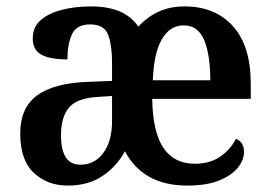

<svg xmlns="http://www.w3.org/2000/svg" viewBox="-20 -568 842 598"><path d="M191 10Q128 10 85.5 -29.5Q43 -69 43 -152Q43 -232 95 -270.5Q147 -309 252 -313L329 -316V-373Q329 -426 317 -459Q305 -492 261 -492Q218 -492 204 -461Q190 -430 190 -383Q135 -383 108.5 -398Q82 -413 82 -448Q82 -484 107 -505.5Q132 -527 173 -537.5Q214 -548 264 -548Q315 -548 351.5 -533Q388 -518 411 -485Q438 -515 473.5 -531.5Q509 -548 555 -548Q650 -548 705.5 -486.5Q761 -425 761 -307V-260H454Q456 -155 489.5 -106.5Q523 -58 587 -58Q633 -58 665.5 -80Q698 -102 715 -136Q740 -125 740 -95Q740 -70 721 -46Q702 -22 663 -6Q624 10 563 10Q426 10 369 -97Q344 -50 299.5 -20Q255 10 191 10ZM635 -318Q635 -397 616 -443Q597 -489 552 -489Q509 -489 484 -445.5Q459 -402 456 -318ZM230 -55Q275 -55 302 -92Q329 -129 329 -191V-269L282 -266Q219 -262 194.5 -232.5Q170 -203 170 -147Q170 -55 230 -55Z"/></svg>

Font: Noto Serif Bengali SemiCondensed SemiBold
Style: Regular
Weight: 600
Width: 4
Designer: Juan Bruce, Universal Thirst, Indian Type Foundry and the Monotype Design Team.
Foundry: Monotype Imaging Inc.
Version: Version 2.003; ttfautohint (v1.8.4.7-5d5b)